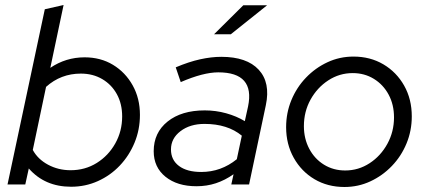

<svg xmlns="http://www.w3.org/2000/svg" viewBox="-20 -737 1705 767"><path d="M264 9Q159 9 95 -64L81 0H10L159 -700L234 -717L181 -466Q243 -508 318 -508Q382 -508 431.5 -478Q481 -448 510 -396Q539 -344 539 -278Q539 -219 517.5 -167Q496 -115 458.5 -75.5Q421 -36 371 -13.5Q321 9 264 9ZM262 -57Q320 -57 366.5 -86Q413 -115 440.5 -164Q468 -213 468 -272Q468 -322 447 -360.5Q426 -399 388.5 -421Q351 -443 303 -443Q223 -443 164 -390L111 -138Q131 -101 172 -79Q213 -57 262 -57Z M765 7Q688 7 641 -31Q594 -69 594 -133Q594 -207 649.5 -251.5Q705 -296 798 -296Q842 -296 883.5 -284.5Q925 -273 958 -253L971 -312Q999 -448 852 -448Q792 -448 702 -409L682 -468Q734 -490 779 -500Q824 -510 864 -510Q966 -510 1013.5 -458.5Q1061 -407 1042 -317L975 0H904L913 -41Q879 -17 842.5 -5Q806 7 765 7ZM784 -50Q863 -50 926 -101L946 -195Q889 -242 797 -242Q739 -242 701 -213Q663 -184 663 -140Q663 -98 695 -74Q727 -50 784 -50ZM835 -600 952 -716H1047L902 -600Z M1356 10Q1289 10 1236.5 -21Q1184 -52 1153.5 -106.5Q1123 -161 1123 -229Q1123 -286 1144 -337Q1165 -388 1202.5 -427Q1240 -466 1288.5 -488.5Q1337 -511 1392 -511Q1459 -511 1511.5 -480Q1564 -449 1594.5 -395Q1625 -341 1625 -272Q1625 -215 1604 -164Q1583 -113 1545.5 -74Q1508 -35 1459.5 -12.5Q1411 10 1356 10ZM1359 -56Q1412 -56 1456.5 -85Q1501 -114 1527.5 -162.5Q1554 -211 1554 -268Q1554 -319 1532.5 -359Q1511 -399 1473.5 -422Q1436 -445 1389 -445Q1336 -445 1291.5 -416Q1247 -387 1220.5 -339Q1194 -291 1194 -233Q1194 -183 1215.5 -142.5Q1237 -102 1274.5 -79Q1312 -56 1359 -56Z"/></svg>

Font: Red Hat Display VF
Style: Italic
Weight: 300
Italic angle: -12°
Designer: Pentagram, MCKL
Foundry: Pentagram, MCKL
Version: Version 1.010